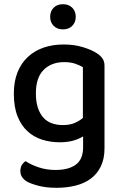

<svg xmlns="http://www.w3.org/2000/svg" viewBox="-20 -694 585 915"><path d="M376 -44Q357 -32 329.5 -24Q302 -16 264 -16Q220 -16 180.5 -28.5Q141 -41 111 -68.5Q81 -96 63.5 -140Q46 -184 46 -248Q46 -306 63.5 -349.5Q81 -393 112.5 -422.5Q144 -452 187.5 -467Q231 -482 284 -482Q333 -482 374.5 -469.5Q416 -457 442 -440Q459 -429 468.5 -415Q478 -401 478 -381V13Q478 63 460.5 99Q443 135 412.5 157.5Q382 180 340 190.5Q298 201 250 201Q199 201 162 191Q125 181 108 171Q77 152 77 121Q77 104 84 92.5Q91 81 102 74Q125 90 163 103Q201 116 244 116Q307 116 341.5 90.5Q376 65 376 8ZM279 -98Q313 -98 336 -108Q359 -118 375 -132V-374Q360 -383 338 -390.5Q316 -398 286 -398Q225 -398 188 -361Q151 -324 151 -249Q151 -208 161 -179Q171 -150 188 -132Q205 -114 228.5 -106Q252 -98 279 -98ZM341 -614Q341 -588 324.5 -571Q308 -554 280 -554Q252 -554 235.5 -571Q219 -588 219 -614Q219 -640 235.5 -657Q252 -674 280 -674Q308 -674 324.5 -657Q341 -640 341 -614Z"/></svg>

Font: Baloo 2 Medium
Style: Regular
Weight: 500
Designer: Sarang Kulkarni and Ek Type
Foundry: Ek Type
Version: Version 1.640;hotconv 1.0.111;makeotfexe 2.5.65597; ttfautoh